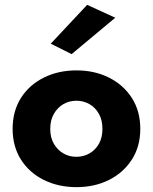

<svg xmlns="http://www.w3.org/2000/svg" viewBox="-20 -761 629 791"><path d="M32 -230Q32 -158 66 -104Q100 -50 160 -20Q220 10 295 10Q370 10 429.5 -20Q489 -50 523.5 -104Q558 -158 558 -230Q558 -303 523.5 -357Q489 -411 429.5 -441Q370 -471 295 -471Q220 -471 160 -441Q100 -411 66 -357Q32 -303 32 -230ZM187 -230Q187 -266 202 -292Q217 -318 241 -332Q265 -346 295 -346Q324 -346 348.5 -332Q373 -318 387.5 -292Q402 -266 402 -230Q402 -194 387.5 -168.5Q373 -143 348.5 -129Q324 -115 295 -115Q265 -115 241 -129Q217 -143 202 -168.5Q187 -194 187 -230ZM455 -688 339 -741 189 -581 275 -538Z"/></svg>

Font: Jost
Style: Bold
Weight: 700
Version: Version 3.710